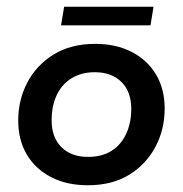

<svg xmlns="http://www.w3.org/2000/svg" viewBox="-20 -539 542 569"><path d="M240 10Q178 10 131.5 -14Q85 -38 59.5 -81Q34 -124 34 -182Q34 -243 61 -294.5Q88 -346 139 -377.5Q190 -409 262 -409Q324 -409 370.5 -385Q417 -361 442.5 -318Q468 -275 468 -217Q468 -156 441 -104.5Q414 -53 363.5 -21.5Q313 10 240 10ZM241 -74Q282 -74 310.5 -92Q339 -110 354 -142.5Q369 -175 369 -217Q369 -267 340 -296Q311 -325 261 -325Q221 -325 192 -307Q163 -289 148 -257Q133 -225 133 -182Q133 -132 162 -103Q191 -74 241 -74ZM161 -464 170 -519H435L426 -464Z"/></svg>

Font: Rokkitt SemiBold
Style: Italic
Weight: 600
Italic angle: -9°
Designer: Vernon Adams
Foundry: Vernon Adams
Version: Version 3.103